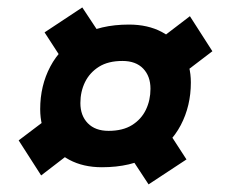

<svg xmlns="http://www.w3.org/2000/svg" viewBox="-20 -502 607 504"><path d="M97 -417 196 -482.5 261.5 -383.5 162.5 -316ZM478.5 -459.5 537.5 -367.5 445 -297 378.5 -383ZM469.5 -83.5 370 -18 305 -117 404 -184.5ZM29 -133.5 121.5 -203.5 187.5 -118 88 -41.5ZM318.5 -437.5Q368 -437.5 404.5 -418.2Q441 -399 461 -364.5Q481 -330 481 -285.5Q481 -224 454.5 -173.5Q428 -123 376 -93Q324 -63 247.5 -63Q198.5 -63 162 -82.5Q125.5 -102 105.5 -136.2Q85.5 -170.5 85.5 -215.5Q85.5 -277 112 -327.2Q138.5 -377.5 190.5 -407.5Q242.5 -437.5 318.5 -437.5ZM265 -158.5Q302.5 -158.5 326.8 -173.8Q351 -189 363 -214Q375 -239 375 -269Q375 -302 355.8 -322Q336.5 -342 301.5 -342Q264 -342 239.8 -326.8Q215.5 -311.5 203.2 -286.5Q191 -261.5 191 -231.5Q191 -198.5 210.5 -178.5Q230 -158.5 265 -158.5Z"/></svg>

Font: Newsreader 9pt ExtraBold
Style: Italic
Weight: 800
Italic angle: -17°
Designer: Hugues Gentile
Foundry: Production Type
Version: Version 1.003